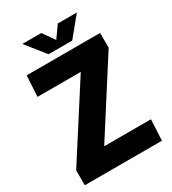

<svg xmlns="http://www.w3.org/2000/svg" viewBox="-213 -1012 1008 1125"><g transform="rotate(-30 290.5 -450.0)"><path d="M23 -101 334 -586V-587H42L50 -728H547V-628L237 -143V-141H552L545 0H23ZM223 -771 120 -900H248L304 -821L360 -900H489L383 -771Z"/></g></svg>

Font: Murecho
Style: Bold
Weight: 700
Designer: Neil Summerour
Foundry: Positype
Version: Version 1.010; ttfautohint (v1.8.3)